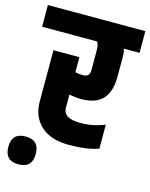

<svg xmlns="http://www.w3.org/2000/svg" viewBox="-172 -750 783 1001"><g transform="rotate(15 219.0 -250.0)"><path d="M249 -242Q229 -242 189 -249V-179Q189 -121 281 -121Q351 -121 413 -147V-17Q350 5 252.5 5Q155 5 102 -44Q49 -93 49 -174V-451H189V-370Q207 -365 229 -365Q251 -365 259 -375Q267 -385 267 -404V-507Q267 -538 257 -554H-40V-671H486V-554H401Q407 -538 407 -507V-402Q407 -323 369.5 -282.5Q332 -242 249 -242ZM25 21Q100 21 100 96Q100 171 25 171Q-48 171 -48 96Q-48 21 25 21Z"/></g></svg>

Font: Khand
Style: Bold
Weight: 700
Designer: Devanagari: Sanchit Sawaria, Jyotish Sonowal; Latin: Satya Rajpurohit
Foundry: Indian Type Foundry
Version: Version 1.101;PS 1.0;hotconv 1.0.78;makeotf.lib2.5.61930; tt